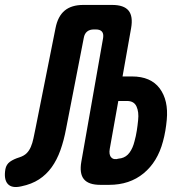

<svg xmlns="http://www.w3.org/2000/svg" viewBox="-123 -750 743 779"><path d="M145.3 -228.7Q136.3 -180.3 122.2 -140.8Q108.1 -101.3 86.7 -71.5Q65.3 -41.7 35.4 -22.2Q5.4 -2.7 -36.6 6Q-75.3 14.9 -91.7 -4Q-108.2 -22.8 -101.1 -63.9Q-97.4 -83 -82.5 -93.8Q-67.6 -104.5 -43.4 -111.9Q-25.5 -117.8 -14.9 -128.3Q-4.3 -138.8 2.2 -154.3Q8.8 -169.7 12.7 -188.6Q16.7 -207.6 21 -228.7L102.3 -636Q111.7 -684 139.4 -707Q167.1 -730 215.1 -730H331.8Q379.8 -730 398.6 -707Q417.4 -684 409 -636L374.2 -439.8H412.5Q488.7 -439.8 524.9 -391.4Q561 -342.9 553.6 -263.8Q551.6 -242.2 547.9 -219.9Q544.1 -197.6 538.2 -176Q516.4 -93.4 459.6 -46.7Q402.9 0 319.7 0H284.2Q236.2 0 217.4 -23Q198.6 -46 207 -94L295.4 -596.1Q298 -613.3 290.5 -621.9Q283.1 -630.5 265.9 -630.5H257.9Q240.7 -630.5 230.3 -621.9Q219.8 -613.3 216.9 -596.1ZM322.4 -146.5Q318 -122.3 328.5 -111.3Q338.9 -100.2 358.9 -106.5L368.4 -107.9Q389.7 -112.8 402.9 -131.3Q416.2 -149.8 422.7 -176.7Q428.6 -197.6 432 -219.6Q435.4 -241.5 437.4 -262.4Q441.1 -295.6 430.9 -317.9Q420.8 -340.3 392.5 -340.3H357Z"/></svg>

Font: Maple Mono
Style: Italic
Weight: 400
Italic angle: -10°
Monospace: yes
Designer: subframe7536
Version: Version 7.300